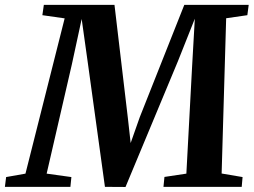

<svg xmlns="http://www.w3.org/2000/svg" viewBox="-61 -763 1039 784"><path d="M-41 0 -36 -40 43 -54 203 -688 112 -701 118 -743H406.5L461 -282L472.5 -179L509.5 -284L691.5 -743H954.5L949 -701L862.5 -688.5L844 -54.5L929.5 -40L926 0H606.5L610.5 -40.5L700 -54L723.5 -493L734.5 -686.5L665.5 -513L451.5 0.5L367.5 0L298 -503.5L272.5 -685.5L232.5 -500.5L129.5 -54L230.5 -40L226.5 0Z"/></svg>

Font: Merriweather 48pt
Style: Bold Italic
Weight: 700
Italic angle: -7.8°
Version: Version 2.101